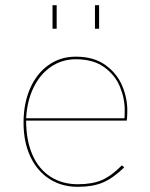

<svg xmlns="http://www.w3.org/2000/svg" viewBox="-20 -717 580 742"><path d="M71 -243Q71 -317.5 96.5 -375.5Q122 -433.5 167.8 -465.8Q213.5 -498 273 -498Q342.5 -498 387.2 -465.8Q432 -433.5 452 -386Q472 -338.5 472 -291Q472 -267 470 -251H81Q81 -174 105.5 -118.5Q130 -63 175.2 -34Q220.5 -5 281 -5Q336.5 -5 373.5 -21Q410.5 -37 451 -78L460 -70Q416.5 -28 377.2 -11.5Q338 5 281 5Q218 5 170.5 -25.8Q123 -56.5 97 -112.5Q71 -168.5 71 -243ZM461 -260Q462 -271 462 -291Q462 -337.5 443.2 -382.5Q424.5 -427.5 382.2 -457.8Q340 -488 273 -488Q219.5 -488 177 -459Q134.5 -430 109.5 -378.2Q84.5 -326.5 81 -260ZM347 -697H363V-606H347ZM183 -697H199V-606H183Z"/></svg>

Font: HK Grotesk Thin
Style: Regular
Weight: 100
Designer: Alfredo Marco Pradil
Foundry: Hanken Design Co.
Version: Version 3.001